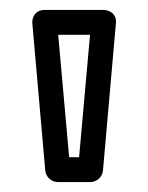

<svg xmlns="http://www.w3.org/2000/svg" viewBox="-20 -733 298 386"><path d="M139 -417H119L97 -663H161ZM162 -367C174 -367 186 -377 187 -390L213 -686C215 -706 199 -713 188 -713H70C50 -713 44 -697 45 -686L71 -390C72 -378 83 -367 96 -367Z"/></svg>

Font: Falling Sky
Style: Ou
Weight: 400
Designer: Paul D. Hunt
Foundry: Adobe Systems Incorporated
Version: Version 1.02